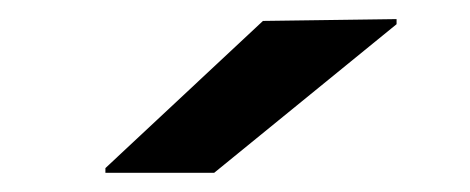

<svg xmlns="http://www.w3.org/2000/svg" viewBox="-20 -785 490 200"><path d="M393.1 -759.8 203.1 -605H89.8V-609.9L253.9 -763.2L393.1 -765.1Z"/></svg>

Font: Nacelle SemiBold
Style: Regular
Weight: 600
Designer: Sora Sagano
Foundry: Sora Sagano
Version: Version 1.000;FEAKit 1.0